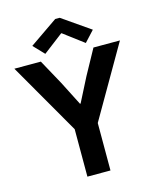

<svg xmlns="http://www.w3.org/2000/svg" viewBox="-135 -1030 915 1122"><g transform="rotate(-15 322.5 -469.0)"><path d="M252 -287.1 2.9 -719.7H163.1L246.1 -568.4L320.3 -422.9H324.2L398.4 -568.4L481.4 -719.7H641.6L391.6 -287.1V0H252ZM138.7 -821.3 308.6 -938.5H335.9L504.9 -821.3L445.3 -756.8L323.2 -848.6H320.3L200.2 -756.8Z"/></g></svg>

Font: Reddit Sans Fudge
Style: Bold
Weight: 700
Designer: Stephen Hutchings
Foundry: Reddit
Version: Version 1.013